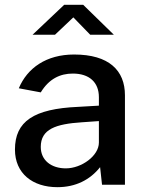

<svg xmlns="http://www.w3.org/2000/svg" viewBox="-20 -766 603 796"><path d="M218 10C293 10 353 -20 395 -73L403 0H498V-371C498 -474 432 -540 287 -540C172 -540 93 -484 58 -400L149 -383C183 -439 229 -461 282 -461C350 -461 390 -425 390 -363V-328L304 -323C120 -315 42 -263 42 -146C42 -47 115 10 218 10ZM452 -622 325 -746H246L115 -622H208L284 -694L354 -622ZM253 -68C193 -68 149 -101 149 -157C149 -231 212 -252 319 -259L390 -264V-175C390 -120 318 -68 253 -68Z"/></svg>

Font: Cheyenne Sans Medium
Style: Regular
Weight: 500
Designer: The Public Sans project authors (U.S. Web Design System), Libre Franklin designed by Pablo Impallari and Rodrigo Fuenzal
Foundry: The Cheyenne Sans Project Authors
Version: Version 2.007